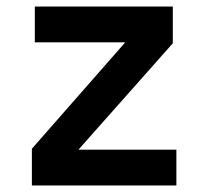

<svg xmlns="http://www.w3.org/2000/svg" viewBox="-20 -570 640 590"><path d="M78 0H522V-110H221L511 -437V-550H87V-440H365L78 -113Z"/></svg>

Font: JetBrains Mono
Style: Bold
Weight: 558
Monospace: yes
Designer: Philipp Nurullin, Konstantin Bulenkov
Foundry: JetBrains
Version: Version 2.305